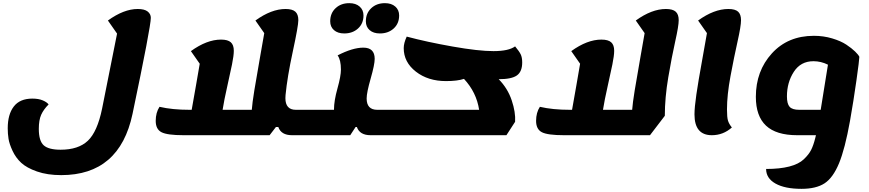

<svg xmlns="http://www.w3.org/2000/svg" viewBox="-20 -832 5509 1217"><path d="M368 278Q280 278 214.5 255Q149 232 114.5 200Q80 168 59.5 124Q39 80 34 47.5Q29 15 29 -19Q29 -107 67.5 -157Q106 -207 185 -207Q225 -207 251.5 -195.5Q278 -184 288 -170Q256 -138 241 -104.5Q226 -71 226 -15Q226 61 257 89Q288 117 364 117Q477 117 537 60Q597 3 627 -143L722 -619L664 -702Q765 -775 853 -775Q896 -775 916 -759Q936 -743 936 -719Q936 -663 820 -110Q738 278 368 278Z M1144 25Q1040 25 1003.5 6Q967 -13 967 -66Q967 -118 991 -155Q1072 -136 1182 -136H1195Q1204 -188 1222 -289Q1240 -390 1246 -428L1190 -508Q1291 -581 1381 -581Q1424 -581 1443 -564Q1462 -547 1462 -510Q1462 -480 1450.5 -423Q1439 -366 1420 -282.5Q1401 -199 1391 -136H1576Q1579 -178 1592 -258.5Q1605 -339 1628 -468Q1651 -597 1655 -622L1599 -702Q1700 -775 1790 -775Q1833 -775 1852 -758Q1871 -741 1871 -704Q1871 -668 1836 -506Q1801 -344 1790 -230Q1789 -223 1789 -210Q1789 -136 1855 -136H1976Q2008 -136 1995 -55Q1982 25 1950 25H1831Q1762 25 1744 -27H1729L1689 25Z M2388 -620Q2347 -620 2323 -641Q2299 -662 2299 -697Q2299 -748 2333 -780Q2367 -812 2420 -812Q2461 -812 2485.5 -790.5Q2510 -769 2510 -734Q2510 -683 2475.5 -651.5Q2441 -620 2388 -620ZM2162 -620Q2121 -620 2097 -641Q2073 -662 2073 -697Q2073 -748 2107 -780Q2141 -812 2194 -812Q2235 -812 2259.5 -790.5Q2284 -769 2284 -734Q2284 -683 2249.5 -651.5Q2215 -620 2162 -620ZM1951 25Q1919 25 1932 -56Q1945 -136 1977 -136H2097V-138Q2097 -193 2119 -271.5Q2141 -350 2141 -391Q2141 -452 2120 -481Q2215 -530 2283 -530Q2355 -530 2355 -459Q2355 -423 2329.5 -334Q2304 -245 2304 -208Q2304 -136 2371 -136H2457Q2489 -136 2476 -55Q2463 25 2431 25H2329Q2260 25 2242 -27H2234L2200 25Z M2432 25Q2400 25 2413 -56Q2426 -136 2458 -136H3017Q3000 -247 2921 -332Q2879 -318 2807 -318Q2693 -318 2616 -378Q2539 -438 2539 -527Q2539 -559 2558 -600Q2685 -566 2849 -537Q3013 -508 3108 -508Q3204 -508 3245 -538Q3271 -507 3280.5 -487.5Q3290 -468 3290 -436Q3290 -378 3256.5 -354Q3223 -330 3141 -330Q3198 -272 3223.5 -196Q3249 -120 3245 -60L3190 25Z M3555 25Q3451 25 3414.5 6Q3378 -13 3378 -66Q3378 -118 3402 -155Q3483 -136 3593 -136H3606Q3615 -188 3633 -289Q3651 -390 3657 -428L3601 -508Q3702 -581 3792 -581Q3835 -581 3854 -564Q3873 -547 3873 -510Q3873 -480 3861.5 -423Q3850 -366 3831 -282.5Q3812 -199 3802 -136H3987Q3990 -178 4003 -258.5Q4016 -339 4039 -468Q4062 -597 4066 -622L4010 -702Q4111 -775 4201 -775Q4244 -775 4263 -758Q4282 -741 4282 -704Q4282 -668 4260 -570Q4238 -472 4216 -342.5Q4194 -213 4194 -98L4100 25Z M4492 25Q4382 25 4382 -107Q4382 -151 4394 -233.5Q4406 -316 4431 -453Q4456 -590 4461 -622L4405 -702Q4506 -775 4597 -775Q4640 -775 4658.5 -758Q4677 -741 4677 -704Q4677 -667 4655 -569Q4633 -471 4610.5 -350.5Q4588 -230 4588 -138Q4588 -88 4594.5 -67Q4601 -46 4619 -24Q4564 25 4492 25Z M5060 365Q4955 365 4895.5 331.5Q4836 298 4836 239Q4923 239 4983 223.5Q5043 208 5075 177.5Q5107 147 5121.5 118Q5136 89 5147 45Q5148 42 5149.5 35Q5151 28 5152 25H5033Q4900 25 4835.5 -35.5Q4771 -96 4771 -218Q4771 -382 4872.5 -493.5Q4974 -605 5139 -605Q5200 -605 5255 -588.5Q5310 -572 5344.5 -549Q5379 -526 5400 -505.5Q5421 -485 5427 -472Q5427 -453 5408.5 -322Q5390 -191 5368 -67Q5336 112 5298 203.5Q5260 295 5206.5 330Q5153 365 5060 365ZM5046 -136H5182Q5197 -226 5228 -422Q5184 -444 5136 -444Q5055 -444 5011.5 -376.5Q4968 -309 4968 -221Q4968 -174 4985 -155Q5002 -136 5046 -136Z"/></svg>

Font: Lemonada
Style: Bold
Weight: 700
Designer: Mohamed Gaber (Arabic), Eduardo Tunni (Latin)
Foundry: Kief Type Foundry
Version: Version 4.004